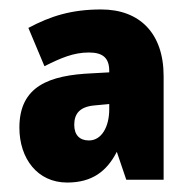

<svg xmlns="http://www.w3.org/2000/svg" viewBox="-20 -808 403 406"><path d="M194 -788C131 -788 87 -774 40 -749L74 -668C108 -685 135 -697 168 -697C198 -697 211 -685 211 -658V-655L175 -653C84 -649 21 -626 21 -538C21 -473 59 -422 122 -422C175 -422 206 -446 227 -487L247 -428H326V-647C326 -738 275 -788 194 -788ZM179 -585 211 -588V-577C211 -540 195 -511 168 -511C148 -511 137 -523 137 -544C137 -567 148 -582 179 -585Z"/></svg>

Font: Noto Sans Malayalam UI Condensed Black
Style: Regular
Weight: 900
Width: 3
Designer: Jelle Bosma - Monotype Design Team
Foundry: Monotype Imaging Inc.
Version: Version 2.104